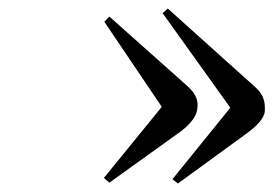

<svg xmlns="http://www.w3.org/2000/svg" viewBox="-20 -566 642 451"><path d="M398 -135 560 -253C582 -269 601 -288 602 -305C603 -326 600 -343 580 -361L374 -546L362 -535L521 -313L385 -145ZM224 -148 237 -137 400 -254C423 -270 440 -290 443 -307C447 -329 441 -345 420 -364L237 -527L225 -515L360 -315Z"/></svg>

Font: Louise
Style: Regular
Weight: 400
Designer: Ange Degheest & Luna Delabre & Camille Depalle
Foundry: Velvetyne Type Foundry
Version: Version 1.000;FEAKit 1.0